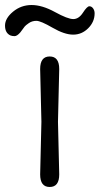

<svg xmlns="http://www.w3.org/2000/svg" viewBox="-86 -735 397 765"><path d="M150 -460 145 -250 150 -40Q150 10 112 10Q74 10 74 -40L79 -250Q77 -320 74 -460Q74 -510 112 -510Q150 -510 150 -460ZM291 -682Q291 -648 265.5 -622.5Q240 -597 205.5 -597Q171 -597 123.5 -624.5Q76 -652 59 -652Q42 -652 29 -643Q16 -634 12.5 -629.5Q9 -625 -5 -606Q-18 -591 -28 -591Q-38 -591 -45 -594Q-66 -604 -66 -633Q-66 -662 -34 -688.5Q-2 -715 40 -715Q82 -715 133 -687Q184 -659 206 -659Q228 -659 244.5 -684.5Q261 -710 270 -710Q279 -710 285 -701.5Q291 -693 291 -682Z"/></svg>

Font: Delius Swash Caps
Style: Regular
Weight: 400
Designer: Natalia Raices
Foundry: Natalia Raices
Version: Version 1.002